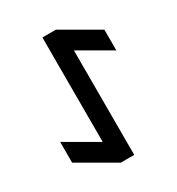

<svg xmlns="http://www.w3.org/2000/svg" viewBox="-172 -824 857 931"><g transform="rotate(-30 256.5 -358.0)"><path d="M231 0 26.9 -117.7V-233.9L205.6 -130.9V-715.8H281.2L484.9 -598.1V-481.9L306.6 -585V0Z"/></g></svg>

Font: Kultigin
Style: Regular
Weight: 400
Designer: facebook.com/biligbitig
Foundry: facebook.com/biligbitig
Version: Version 1.0